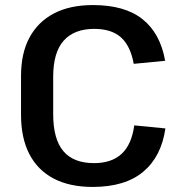

<svg xmlns="http://www.w3.org/2000/svg" viewBox="-20 -729 720 758"><path d="M346 9Q255 9 192 -24Q129 -57 96 -120.5Q63 -184 63 -276V-429Q63 -519 96.5 -581Q130 -643 193 -676Q256 -709 347 -709Q473 -709 543 -653Q613 -597 632 -489L508 -477Q495 -548 457.5 -581.5Q420 -615 352 -615Q273 -615 231.5 -568.5Q190 -522 190 -426V-278Q190 -180 230 -132.5Q270 -85 351 -85Q421 -85 460.5 -122Q500 -159 510 -234L633 -222Q617 -111 545.5 -51Q474 9 346 9Z"/></svg>

Font: Pathway Extreme 8pt Thin 12pt SemiBold
Style: Regular
Weight: 600
Version: Version 1.001;gftools[0.9.26]